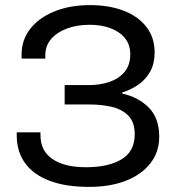

<svg xmlns="http://www.w3.org/2000/svg" viewBox="-20 -719 696 751"><path d="M328.6 12Q235.4 12 172.5 -12.4Q109.6 -36.7 77.5 -81.8Q45.5 -126.9 45.5 -188.2V-201.5H138.3V-189.6Q138.3 -128.8 185.4 -96.8Q232.4 -64.9 315.8 -64.9Q405.1 -64.9 456.1 -96.2Q507 -127.5 507 -193.5Q507 -241.3 481.9 -266.7Q456.9 -292.1 416.3 -301.3Q375.7 -310.4 328.4 -310.4H232.9V-386.2H329.2Q370.1 -386.2 406.5 -398.1Q442.9 -409.9 466.2 -436.5Q489.5 -463.1 489.5 -506.8Q489.5 -545.2 467.9 -570.9Q446.2 -596.5 410.5 -609.3Q374.8 -622.1 330.7 -622.1Q283 -622.1 243.7 -608.1Q204.4 -594.1 180.8 -567.4Q157.2 -540.6 157.2 -502.8V-489.7H64.5V-506.2Q64.5 -562.7 98 -605.9Q131.5 -649.1 192.1 -674Q252.7 -699 331.9 -699Q406.4 -699 463.4 -677.2Q520.3 -655.4 552.6 -613.8Q584.8 -572.3 584.8 -514.3Q584.8 -469.6 567 -438.2Q549.1 -406.8 520.4 -387.2Q491.8 -367.7 458.2 -357.5V-353.1Q521.6 -339 562.2 -297.9Q602.8 -256.7 602.8 -184.5Q602.8 -124.6 568.3 -80.4Q533.8 -36.1 472.2 -12Q410.6 12 328.6 12Z"/></svg>

Font: Archivo SemiBold SemiExpanded
Style: Regular
Weight: 600
Width: 6
Version: Version 2.001